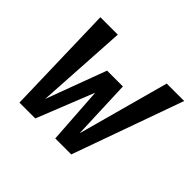

<svg xmlns="http://www.w3.org/2000/svg" viewBox="-124 -684 849 849"><g transform="rotate(45 300.0 -260.0)"><path d="M82 0 68 -520H177L151 -92L256 -374H355L366 -92L483 -520H592L406 0H306L288 -268L181 0Z"/></g></svg>

Font: Iosevka SS04 Semibold Extended
Style: Italic
Weight: 600
Width: 7
Italic angle: -9°
Monospace: yes
Designer: Belleve Invis
Foundry: Belleve Invis
Version: Version 19.0.0; ttfautohint (v1.8.4)